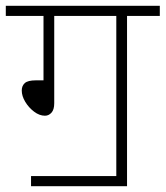

<svg xmlns="http://www.w3.org/2000/svg" viewBox="-20 -642 571 662"><path d="M87 -35H381V-587H167V-286Q167 -264 157.5 -253.5Q148 -243 135 -243Q116 -243 97.5 -257Q79 -271 67 -291Q55 -311 55 -330Q55 -346 65.5 -355.5Q76 -365 104 -365H130V-587H0V-622H531V-587H418V0H87Z"/></svg>

Font: Noto Sans Devanagari ExtraLight
Style: Regular
Weight: 200
Designer: Jelle Bosma - Monotype Design Team
Foundry: Monotype Imaging Inc.
Version: Version 2.004; ttfautohint (v1.8.4.7-5d5b)